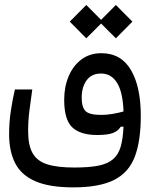

<svg xmlns="http://www.w3.org/2000/svg" viewBox="-20 -562 626 793"><path d="M282.2 211.9Q185.1 211.9 127 187Q68.8 162.1 43.2 113Q17.6 64 17.6 -7.8Q17.6 -57.1 24.7 -104Q31.7 -150.9 41.5 -192.4H113.3Q106.4 -144.5 101.3 -103.8Q96.2 -63 96.2 -20Q96.2 37.6 114.5 70.3Q132.8 103 174.6 116.5Q216.3 129.9 286.6 129.9Q347.7 129.9 386.2 122.3Q424.8 114.7 447.3 95.2Q469.2 76.2 478.5 43.7Q487.8 11.2 490.2 -39.1L478.5 -38.6Q467.8 -21 446.3 -12.7Q424.8 -4.4 381.3 -4.4Q312 -4.4 278.6 -35.9Q245.1 -67.4 245.1 -149.9Q245.1 -203.6 263.7 -247.3Q282.2 -291 316.7 -316.7Q351.1 -342.3 398.4 -342.3Q480 -342.3 520.8 -272.9Q561.5 -203.6 561.5 -84Q561.5 20.5 536.6 85.7Q511.7 150.9 450.9 181.4Q390.1 211.9 282.2 211.9ZM490.2 -101.6Q487.3 -181.6 463.4 -220Q439.5 -258.3 397.5 -258.3Q357.9 -258.3 337.6 -230Q317.4 -201.7 317.4 -158.7Q317.4 -119.6 333 -103.5Q348.6 -87.4 397.5 -87.4Q420.4 -87.4 443.8 -91.3Q467.3 -95.2 490.2 -101.6ZM458.5 -403.8 397.5 -464.8 336.4 -403.8 268.1 -472.7 336.4 -541.5 397.5 -480 458.5 -541.5 526.9 -472.7Z"/></svg>

Font: Cascadia Code PL SemiLight
Style: Regular
Weight: 350
Monospace: yes
Designer: Aaron Bell
Foundry: Saja Typeworks
Version: Version 2404.023; ttfautohint (v1.8.4)